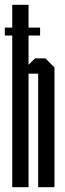

<svg xmlns="http://www.w3.org/2000/svg" viewBox="-29 -780 269 800"><path d="M130 0V-473H90V0H22V-632H-9V-665H22V-760H90V-665H138V-632H90V-510L117 -537H160L198 -499V0Z"/></svg>

Font: Commune Nuit Debout
Style: Regular
Weight: 400
Designer: Sébastien Marchal
Foundry: Sébastien Marchal
Version: Version 1.003;PS 1.3;hotconv 1.0.88;makeotf.lib2.5.647800